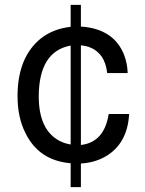

<svg xmlns="http://www.w3.org/2000/svg" viewBox="-20 -648 596 788"><path d="M312 -53Q408 -64 426 -180H510Q503 -56 410 -4Q366 20 312 23V120H270V22Q140 11 85 -101Q52 -165 52 -253Q52 -415 150 -492Q200 -530 270 -538V-628H312V-539Q448 -530 490 -421Q503 -386 504 -348H420Q411 -432 343 -456Q330 -460 312 -462ZM270 -461Q140 -437 139 -253Q139 -115 224 -70Q245 -59 270 -55Z"/></svg>

Font: Ekushey Bangla
Style: Regular
Weight: 400
Designer: Al Mamun Sumon
Foundry: Al Mamun Sumon
Version: Version 1.0